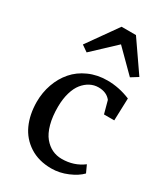

<svg xmlns="http://www.w3.org/2000/svg" viewBox="-213 -964 934 1070"><g transform="rotate(30 253.5 -429.0)"><path d="M146 -647.5 106 -675.3 243.2 -868.7H335.9L469.2 -675.8L424.3 -647.9L289.6 -782.2ZM43 -269.5Q43 -330.6 62.3 -385Q81.5 -439.5 117.2 -480.7Q152.8 -522 206.8 -546.1Q260.7 -570.3 325.7 -570.3Q400.9 -570.3 473.6 -540L468.8 -396.5H402.8L380.9 -477.5Q354 -512.2 301.8 -512.2Q273.4 -512.2 248.3 -499Q223.1 -485.8 203.1 -461.2Q183.1 -436.5 171.4 -396.7Q159.7 -356.9 159.2 -307.6Q158.7 -243.7 171.9 -195.3Q185.1 -147 208.3 -119.1Q231.4 -91.3 260 -77.6Q288.6 -64 322.3 -64Q400.4 -64 459 -108.4L480.5 -61.5Q452.6 -32.2 401.6 -10.5Q350.6 11.2 298.3 11.2Q216.8 11.2 158.4 -26.4Q100.1 -64 71.8 -126.5Q43.5 -189 43 -269.5Z"/></g></svg>

Font: HaufeMerriweather
Style: Regular
Weight: 400
Designer: Eben Sorkin ( eben@eyebytes.com )
Foundry: Eben Sorkin
Version: Version 1.56